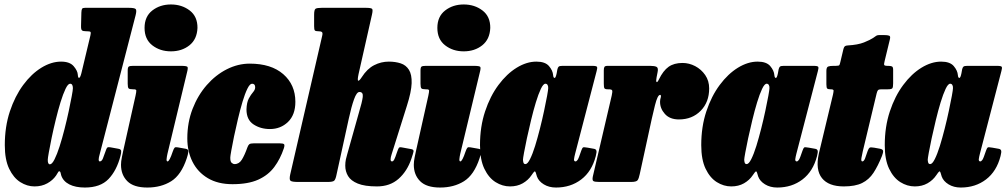

<svg xmlns="http://www.w3.org/2000/svg" viewBox="-20 -815 4508 860"><path d="M519.5 -116Q502.5 -51 466 -13Q429.5 25 360 25Q318 25 290.2 10.8Q262.5 -3.5 254 -30Q252.5 -35.5 251.5 -40.5Q250.5 -45.5 248 -47Q243.5 -50 239.8 -42.8Q236 -35.5 231 -28.5Q216.5 -7.5 191.8 6.2Q167 20 134.5 20Q101.5 20 71 0.8Q40.5 -18.5 21 -59.2Q1.5 -100 1.5 -165Q1.5 -247.5 24.2 -316Q47 -384.5 84 -434.5Q121 -484.5 165.5 -511.8Q210 -539 253.5 -539Q292.5 -539 310 -518.5Q327.5 -498 328.5 -480.5Q329.5 -465 334.5 -466.2Q339.5 -467.5 344.5 -487L385 -656.5Q388 -669 385.2 -672Q382.5 -675 368.5 -675H365.5Q352.5 -675 347.5 -678.8Q342.5 -682.5 343 -699.5L344.5 -758.5Q345 -771.5 347.8 -775.8Q350.5 -780 361 -780H555.5Q582.5 -780 587.8 -774.5Q593 -769 587.5 -747L427 -126Q422 -108.5 422 -101Q422 -92 427 -92Q435.5 -92 440.8 -104.8Q446 -117.5 455 -143.5Q459 -155 463.8 -155.5Q468.5 -156 475.5 -155L511 -148.5Q522 -146.5 522.8 -138.8Q523.5 -131 519.5 -116ZM306.5 -420Q306.5 -428 303.8 -434Q301 -440 294 -440Q284.5 -440 273.5 -417Q262.5 -394 251.2 -357.5Q240 -321 229.8 -279Q219.5 -237 211.5 -198.5Q203.5 -160 198.8 -133Q194 -106 194 -100Q193.5 -79 203.5 -79Q213 -79 224.2 -101.2Q235.5 -123.5 247 -159.5Q258.5 -195.5 269 -236.8Q279.5 -278 287.8 -316.8Q296 -355.5 301.2 -383.5Q306.5 -411.5 306.5 -420Z M627.5 -690Q627.5 -741 662.2 -768Q697 -795 745.5 -795Q794.5 -795 829.8 -768Q865 -741 864.5 -690Q862.5 -639 828.5 -612Q794.5 -585 745.5 -585Q697 -585 662.2 -612Q627.5 -639 627.5 -690ZM817.5 -490 730 -126Q729 -121.5 727.5 -113.2Q726 -105 726 -101Q726 -92 730.5 -92Q739 -92 753.5 -135.5Q758.5 -150 762.2 -153.5Q766 -157 776 -155L812.5 -148.5Q825 -146.5 823.5 -134.2Q822 -122 816.5 -106Q792 -31.5 746.8 -3.2Q701.5 25 640 25Q578.5 25 550.2 -3.5Q522 -32 522 -77Q522 -91.5 525.8 -110Q529.5 -128.5 532 -140L587 -386Q591 -404.5 590.5 -409.8Q590 -415 578.5 -415H575.5Q560 -415 556 -419.2Q552 -423.5 552 -440V-499Q552 -513.5 556.8 -516.8Q561.5 -520 575.5 -520H791.5Q816.5 -520 819.8 -515.2Q823 -510.5 817.5 -490Z M1303 -359Q1303 -300.5 1270 -268.8Q1237 -237 1189 -237Q1147 -237 1115.5 -257.8Q1084 -278.5 1084 -325Q1085 -356.5 1094.5 -374Q1104 -391.5 1113.5 -402.2Q1123 -413 1123 -424Q1123 -440 1109 -440Q1099 -440 1088 -417.5Q1077 -395 1066.2 -359Q1055.5 -323 1045.8 -282Q1036 -241 1028.2 -203.5Q1020.5 -166 1016 -140.5Q1011.5 -115 1011.5 -110Q1011 -91.5 1017.5 -85.8Q1024 -80 1031 -80Q1051 -80 1063.5 -100.2Q1076 -120.5 1088 -154.5Q1091.5 -164.5 1096.5 -168.8Q1101.5 -173 1117 -173H1232.5Q1248.5 -173 1252.2 -169Q1256 -165 1251.5 -151Q1235.5 -103 1208.5 -66.8Q1181.5 -30.5 1136.5 -10.2Q1091.5 10 1021.5 10Q956 10 910.8 -17Q865.5 -44 842.2 -90.5Q819 -137 819 -195Q819 -266.5 842.5 -327.2Q866 -388 906 -433.8Q946 -479.5 996 -504.8Q1046 -530 1098.5 -530Q1194.5 -530 1248.8 -482.8Q1303 -435.5 1303 -359Z M1822.5 -103.5Q1804 -48.5 1765.5 -14.2Q1727 20 1668.5 20Q1613.5 20 1582.5 7.2Q1551.5 -5.5 1539 -26.5Q1526.5 -47.5 1526.5 -73Q1526.5 -87.5 1529.2 -100.8Q1532 -114 1535.5 -125L1587.5 -310Q1602 -358 1604.8 -380.5Q1607.5 -403 1590 -403Q1577.5 -403 1565.8 -370.2Q1554 -337.5 1542.2 -283.2Q1530.5 -229 1516 -163.5L1487 -31Q1483 -11.5 1477 -5.8Q1471 0 1447.5 0H1315.5Q1286.5 0 1280.8 -5.8Q1275 -11.5 1280 -34L1423 -654Q1426.5 -668 1421.8 -671.5Q1417 -675 1406.5 -675H1404.5Q1393.5 -675 1390.2 -678.8Q1387 -682.5 1387 -698V-749Q1387 -771.5 1393.5 -775.8Q1400 -780 1421.5 -780H1617.5Q1642.5 -780 1646.8 -775.2Q1651 -770.5 1646 -749L1586 -483Q1580 -454.5 1584.8 -453.5Q1589.5 -452.5 1600.5 -469.5Q1624.5 -507 1655.8 -523Q1687 -539 1721.5 -539Q1751 -539 1774.8 -531.2Q1798.5 -523.5 1811.8 -502.2Q1825 -481 1823.8 -442.2Q1822.5 -403.5 1802.5 -341L1734.5 -125Q1729.5 -110 1729.5 -101Q1729.5 -92 1736 -92Q1741.5 -92 1746 -100.8Q1750.5 -109.5 1757.5 -131Q1763.5 -148.5 1766.5 -152.8Q1769.5 -157 1781.5 -154.5L1822.5 -147Q1834 -145 1832.2 -136Q1830.5 -127 1822.5 -103.5Z M1939 -690Q1939 -741 1973.8 -768Q2008.5 -795 2057 -795Q2106 -795 2141.2 -768Q2176.5 -741 2176 -690Q2174 -639 2140 -612Q2106 -585 2057 -585Q2008.5 -585 1973.8 -612Q1939 -639 1939 -690ZM2129 -490 2041.5 -126Q2040.5 -121.5 2039 -113.2Q2037.5 -105 2037.5 -101Q2037.5 -92 2042 -92Q2050.5 -92 2065 -135.5Q2070 -150 2073.8 -153.5Q2077.5 -157 2087.5 -155L2124 -148.5Q2136.5 -146.5 2135 -134.2Q2133.5 -122 2128 -106Q2103.5 -31.5 2058.2 -3.2Q2013 25 1951.5 25Q1890 25 1861.8 -3.5Q1833.5 -32 1833.5 -77Q1833.5 -91.5 1837.2 -110Q1841 -128.5 1843.5 -140L1898.5 -386Q1902.5 -404.5 1902 -409.8Q1901.5 -415 1890 -415H1887Q1871.5 -415 1867.5 -419.2Q1863.5 -423.5 1863.5 -440V-499Q1863.5 -513.5 1868.2 -516.8Q1873 -520 1887 -520H2103Q2128 -520 2131.2 -515.2Q2134.5 -510.5 2129 -490Z M2648.5 -115.5Q2631 -47.5 2583.5 -11.2Q2536 25 2470.5 25Q2439 25 2415.8 10.8Q2392.5 -3.5 2385 -24.5Q2383 -30.5 2382.2 -33.8Q2381.5 -37 2380.5 -39.5Q2377.5 -49.5 2373.8 -46.8Q2370 -44 2361 -30.5Q2346 -8 2321.5 6Q2297 20 2264.5 20Q2230.5 20 2199.8 0.8Q2169 -18.5 2149.5 -59.2Q2130 -100 2130 -165Q2130 -247.5 2152.8 -316Q2175.5 -384.5 2212.8 -434.5Q2250 -484.5 2294.5 -511.8Q2339 -539 2382.5 -539Q2422 -539 2439 -519Q2456 -499 2457.5 -478.5Q2458.5 -466.5 2463.8 -465.8Q2469 -465 2473.5 -487L2476.5 -504Q2478.5 -513 2482.5 -516.5Q2486.5 -520 2499 -520H2633.5Q2651.5 -520 2654 -515.5Q2656.5 -511 2652.5 -497L2556 -126Q2555 -121.5 2553 -113.2Q2551 -105 2551 -101Q2551 -92 2558 -92Q2562 -92 2567 -98.5Q2572 -105 2583.5 -140Q2587.5 -151.5 2590.8 -154.2Q2594 -157 2612.5 -153.5L2640.5 -148.5Q2649 -147 2651.2 -140.8Q2653.5 -134.5 2648.5 -115.5ZM2435.5 -420Q2436 -428.5 2432.8 -434.2Q2429.5 -440 2423 -440Q2413.5 -440 2402.5 -416.8Q2391.5 -393.5 2380.2 -356.5Q2369 -319.5 2358.8 -277.2Q2348.5 -235 2340.2 -196.2Q2332 -157.5 2327.2 -131.2Q2322.5 -105 2322.5 -100Q2322.5 -93.5 2324.5 -86.8Q2326.5 -80 2333.5 -80Q2343 -80 2354.2 -102.5Q2365.5 -125 2376.8 -161.2Q2388 -197.5 2398.5 -239Q2409 -280.5 2417.2 -319.2Q2425.5 -358 2430.5 -385.5Q2435.5 -413 2435.5 -420Z M2701.5 -520H2893Q2912 -520 2920.8 -515.5Q2929.5 -511 2925.5 -492L2921 -469Q2917.5 -451.5 2920.8 -447.8Q2924 -444 2931.5 -459.5Q2950.5 -498.5 2974.8 -515.8Q2999 -533 3037 -533Q3066.5 -533 3093.8 -518.8Q3121 -504.5 3138.8 -478.8Q3156.5 -453 3156.5 -419Q3156.5 -357.5 3118.5 -318.8Q3080.5 -280 3021 -280Q2980 -280 2958 -304.8Q2936 -329.5 2936.5 -360Q2937 -370.5 2938.8 -375.2Q2940.5 -380 2940.5 -385Q2940.5 -390 2936.5 -390Q2925.5 -390 2913.8 -343.8Q2902 -297.5 2880 -193.5L2845.5 -35Q2841.5 -15.5 2836 -7.8Q2830.5 0 2806.5 0H2664.5Q2643 0 2637.5 -4.2Q2632 -8.5 2635.5 -25L2720 -387Q2724 -405 2722 -410Q2720 -415 2705.5 -415H2702.5Q2690 -415 2687.2 -419.8Q2684.5 -424.5 2684.5 -441V-499.5Q2684.5 -511 2687.5 -515.5Q2690.5 -520 2701.5 -520Z M3639.5 -115.5Q3622 -47.5 3574.5 -11.2Q3527 25 3461.5 25Q3430 25 3406.8 10.8Q3383.5 -3.5 3376 -24.5Q3374 -30.5 3373.2 -33.8Q3372.5 -37 3371.5 -39.5Q3368.5 -49.5 3364.8 -46.8Q3361 -44 3352 -30.5Q3337 -8 3312.5 6Q3288 20 3255.5 20Q3221.5 20 3190.8 0.8Q3160 -18.5 3140.5 -59.2Q3121 -100 3121 -165Q3121 -247.5 3143.8 -316Q3166.5 -384.5 3203.8 -434.5Q3241 -484.5 3285.5 -511.8Q3330 -539 3373.5 -539Q3413 -539 3430 -519Q3447 -499 3448.5 -478.5Q3449.5 -466.5 3454.8 -465.8Q3460 -465 3464.5 -487L3467.5 -504Q3469.5 -513 3473.5 -516.5Q3477.5 -520 3490 -520H3624.5Q3642.5 -520 3645 -515.5Q3647.5 -511 3643.5 -497L3547 -126Q3546 -121.5 3544 -113.2Q3542 -105 3542 -101Q3542 -92 3549 -92Q3553 -92 3558 -98.5Q3563 -105 3574.5 -140Q3578.5 -151.5 3581.8 -154.2Q3585 -157 3603.5 -153.5L3631.5 -148.5Q3640 -147 3642.2 -140.8Q3644.5 -134.5 3639.5 -115.5ZM3426.5 -420Q3427 -428.5 3423.8 -434.2Q3420.5 -440 3414 -440Q3404.5 -440 3393.5 -416.8Q3382.5 -393.5 3371.2 -356.5Q3360 -319.5 3349.8 -277.2Q3339.5 -235 3331.2 -196.2Q3323 -157.5 3318.2 -131.2Q3313.5 -105 3313.5 -100Q3313.5 -93.5 3315.5 -86.8Q3317.5 -80 3324.5 -80Q3334 -80 3345.2 -102.5Q3356.5 -125 3367.8 -161.2Q3379 -197.5 3389.5 -239Q3400 -280.5 3408.2 -319.2Q3416.5 -358 3421.5 -385.5Q3426.5 -413 3426.5 -420Z M3712.5 -520H3723.5Q3738 -520 3740 -524Q3742 -528 3744.5 -539L3758 -596Q3760.5 -604.5 3764.2 -607.8Q3768 -611 3777.5 -611.5Q3822.5 -614 3850 -625Q3877.5 -636 3891.5 -645.5Q3901 -652.5 3905.2 -655Q3909.5 -657.5 3916 -657.8Q3922.5 -658 3937.5 -658Q3956 -658 3962.8 -655.2Q3969.5 -652.5 3966 -639L3942.5 -542Q3939 -528.5 3940.5 -524.2Q3942 -520 3956.5 -520H3958.5Q3969.5 -520 3975 -517.5Q3980.5 -515 3980.5 -503V-442Q3980.5 -425 3977.2 -420Q3974 -415 3956.5 -415H3927Q3916 -415 3912.5 -410.8Q3909 -406.5 3906.5 -396L3844.5 -137Q3841 -123 3838.5 -107.5Q3836 -92 3842.5 -92Q3849.5 -92 3854.8 -105.5Q3860 -119 3866.5 -139Q3870.5 -150 3874.8 -153.2Q3879 -156.5 3895.5 -153.5L3920.5 -149Q3934.5 -146.5 3935.5 -139.2Q3936.5 -132 3930.5 -116.5Q3912.5 -71.5 3892.5 -41Q3872.5 -10.5 3841.5 4.8Q3810.5 20 3759.5 20Q3691.5 20 3661.8 -17Q3632 -54 3647.5 -126L3711 -391Q3713.5 -402.5 3713.8 -408.8Q3714 -415 3701.5 -415H3700.5Q3689.5 -415 3685.5 -418.2Q3681.5 -421.5 3681.5 -437.5V-497.5Q3681.5 -514 3689.5 -517Q3697.5 -520 3712.5 -520Z M4461.5 -115.5Q4444 -47.5 4396.5 -11.2Q4349 25 4283.5 25Q4252 25 4228.8 10.8Q4205.5 -3.5 4198 -24.5Q4196 -30.5 4195.2 -33.8Q4194.5 -37 4193.5 -39.5Q4190.5 -49.5 4186.8 -46.8Q4183 -44 4174 -30.5Q4159 -8 4134.5 6Q4110 20 4077.5 20Q4043.5 20 4012.8 0.8Q3982 -18.5 3962.5 -59.2Q3943 -100 3943 -165Q3943 -247.5 3965.8 -316Q3988.5 -384.5 4025.8 -434.5Q4063 -484.5 4107.5 -511.8Q4152 -539 4195.5 -539Q4235 -539 4252 -519Q4269 -499 4270.5 -478.5Q4271.5 -466.5 4276.8 -465.8Q4282 -465 4286.5 -487L4289.5 -504Q4291.5 -513 4295.5 -516.5Q4299.5 -520 4312 -520H4446.5Q4464.5 -520 4467 -515.5Q4469.5 -511 4465.5 -497L4369 -126Q4368 -121.5 4366 -113.2Q4364 -105 4364 -101Q4364 -92 4371 -92Q4375 -92 4380 -98.5Q4385 -105 4396.5 -140Q4400.5 -151.5 4403.8 -154.2Q4407 -157 4425.5 -153.5L4453.5 -148.5Q4462 -147 4464.2 -140.8Q4466.5 -134.5 4461.5 -115.5ZM4248.5 -420Q4249 -428.5 4245.8 -434.2Q4242.5 -440 4236 -440Q4226.5 -440 4215.5 -416.8Q4204.5 -393.5 4193.2 -356.5Q4182 -319.5 4171.8 -277.2Q4161.5 -235 4153.2 -196.2Q4145 -157.5 4140.2 -131.2Q4135.5 -105 4135.5 -100Q4135.5 -93.5 4137.5 -86.8Q4139.5 -80 4146.5 -80Q4156 -80 4167.2 -102.5Q4178.5 -125 4189.8 -161.2Q4201 -197.5 4211.5 -239Q4222 -280.5 4230.2 -319.2Q4238.5 -358 4243.5 -385.5Q4248.5 -413 4248.5 -420Z"/></svg>

Font: Besley* Condensed Fatface
Style: Italic
Weight: 900
Width: 3
Italic angle: -13°
Designer: Owen Earl
Foundry: indestructible type*
Version: Version 3.000; ttfautohint (v1.8.3)